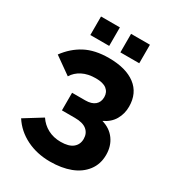

<svg xmlns="http://www.w3.org/2000/svg" viewBox="-214 -1031 1057 1162"><g transform="rotate(30 314.5 -450.5)"><path d="M146 -778.8V-908.2H277.8V-778.8ZM356 -778.8V-908.2H487.8V-778.8ZM316.9 6.8Q225.1 6.8 151.6 -29.8Q78.1 -66.4 35.2 -132.8L158.2 -209Q183.1 -171.4 222.9 -150.1Q262.7 -128.9 313 -128.9Q369.6 -128.9 397.7 -151.9Q425.8 -174.8 425.8 -213.9Q425.8 -252.9 398.7 -275.4Q371.6 -297.9 315.9 -297.9H225.1V-420.9H316.9Q361.3 -420.9 384.3 -440.7Q407.2 -460.4 407.2 -495.1Q407.2 -529.3 382.6 -549.1Q357.9 -568.8 307.1 -568.8Q252 -568.8 212.9 -548.8Q173.8 -528.8 152.8 -494.1L34.2 -578.1Q82.5 -644 149.4 -679.4Q216.3 -714.8 314 -714.8Q433.1 -714.8 499.5 -664.6Q565.9 -614.3 565.9 -520Q565.9 -470.2 542.2 -429.2Q518.6 -388.2 469.2 -365.2Q527.8 -348.1 559.8 -303.7Q591.8 -259.3 591.8 -198.2Q591.8 -133.3 555.9 -86.4Q520 -39.6 458.5 -16.4Q397 6.8 316.9 6.8Z"/></g></svg>

Font: Rawline ExtraBold
Style: Regular
Weight: 800
Designer: Matt McInerney, Pablo Impallari, Rodrigo Fuenzalida
Foundry: Matt McInerney, Pablo Impallari, Rodrigo Fuenzalida
Version: Version 4.020;PS 004.020;hotconv 1.0.88;makeotf.lib2.5.64775